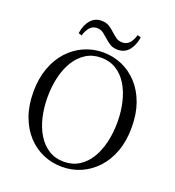

<svg xmlns="http://www.w3.org/2000/svg" viewBox="-164 -1055 1095 1200"><g transform="rotate(20 383.5 -455.5)"><path d="M196.8 -805.2Q205.4 -861.4 233.5 -894.3Q261.6 -927.1 305.8 -927.1Q335.2 -927.1 356 -914.8Q376.8 -902.4 393.2 -886.2Q411.4 -869.9 428.9 -856.8Q446.3 -843.7 472.1 -843.7Q501.1 -843.7 519.1 -863.5Q537.1 -883.4 547.9 -919.9L570.6 -912.5Q561.4 -856.1 533.8 -823.5Q506.2 -790.9 460.9 -790.9Q430.6 -790.9 410.6 -802.9Q390.6 -814.9 374.4 -830.3Q356.4 -846.6 338.3 -860.5Q320.3 -874.4 293.4 -874.4Q266.8 -874.4 248.3 -854.5Q229.8 -834.5 218.8 -797.8ZM383 16.1Q316.9 16.1 257.7 -9.3Q198.4 -34.7 153.2 -83.8Q107.9 -132.9 82.2 -203.3Q56.4 -273.6 56.4 -363.7Q56.4 -452.8 82.2 -523.6Q107.9 -594.3 153.2 -643.4Q198.4 -692.5 257.7 -718.7Q316.9 -744.9 383 -744.9Q450 -744.9 508.8 -719.5Q567.6 -694.1 613.1 -645Q658.7 -595.9 684.4 -525.1Q710.1 -454.4 710.1 -363.7Q710.1 -274.6 684.4 -204.2Q658.7 -133.7 613.1 -84.6Q567.6 -35.5 508.8 -9.7Q450 16.1 383 16.1ZM383 -18Q440.1 -18 483.7 -45.3Q527.4 -72.6 556.4 -120.2Q585.4 -167.8 600.2 -230.4Q615.1 -293.1 615.1 -363.7Q615.1 -434.4 600.2 -496.9Q585.4 -559.5 556.4 -607.1Q527.4 -654.7 483.7 -682Q440.1 -709.3 383 -709.3Q325.9 -709.3 282.6 -682Q239.2 -654.7 209.8 -607.1Q180.4 -559.5 165.5 -496.9Q150.7 -434.4 150.7 -363.7Q150.7 -293.1 165.5 -230.4Q180.4 -167.8 209.8 -120.2Q239.2 -72.6 282.6 -45.3Q325.9 -18 383 -18Z"/></g></svg>

Font: Noto Serif SC
Style: Regular
Weight: 200
Designer: Ryoko NISHIZUKA 西塚涼子 (kana & ideographs); Frank Grießhammer (Latin, Greek & Cyrillic); Wenlong ZHANG 张文龙 (bopomofo); San
Foundry: Adobe
Version: Version 2.001;hotconv 1.1.0;makeotfexe 2.6.0